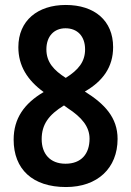

<svg xmlns="http://www.w3.org/2000/svg" viewBox="-20 -744 529 774"><path d="M245 -724C132 -724 54 -661 54 -554C54 -479 90 -421 156 -373C78 -327 35 -267 35 -181C35 -62 111 10 246 10C373 10 454 -66 454 -184C454 -270 402 -325 322 -375C395 -417 436 -474 436 -554C436 -661 361 -724 245 -724ZM244 -630C292 -630 323 -598 323 -545C323 -495 296 -462 245 -430C197 -461 167 -493 167 -545C167 -598 198 -630 244 -630ZM148 -183C148 -242 176 -281 238 -319L253 -308C310 -271 341 -233 341 -185C341 -124 308 -84 244 -84C181 -84 148 -125 148 -183Z"/></svg>

Font: Noto Sans Arabic UI Cn SmBd
Style: Regular
Weight: 600
Width: 3
Designer: Monotype Design Team, Nadine Chahine and Nizar Qandah
Foundry: Monotype Imaging Inc.
Version: Version 2.010